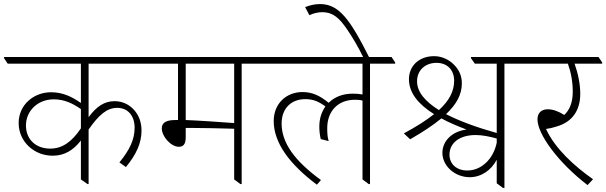

<svg xmlns="http://www.w3.org/2000/svg" viewBox="-47 -903 2990 947"><path d="M214 -135C270 -135 315 -162 352 -210V-18L385 5H390V-264C440 -336 480 -371 531 -371C584 -371 617 -332 617 -273C617 -213 591 -162 542 -102L574 -79C626 -142 651 -198 651 -259C651 -300 638 -334 615 -360C591 -387 558 -404 518 -404C468 -404 429 -378 390 -325V-589H720V-595L702 -622H-27V-616L-9 -589H352V-395C312 -423 266 -448 205 -448C118 -448 45 -385 45 -296C45 -249 65 -208 97 -179C127 -152 166 -135 214 -135ZM81 -284C81 -356 139 -413 218 -413C270 -413 310 -394 352 -365V-270C307 -203 260 -170 201 -170C128 -170 81 -217 81 -284Z M835 -179C858 -179 869 -193 869 -226V-272C879 -272 891 -272 900 -272C950 -272 1040 -270 1108 -268V-18L1139 5H1145V-589H1269V-595L1251 -622H672V-616L691 -589H831V-311C827 -311 823 -311 819 -311C776 -311 751 -300 751 -270C751 -229 797 -179 835 -179ZM869 -311V-589H1108V-296C1038 -301 944 -308 869 -311Z M1516 8 1536 -15C1406 -110 1342 -198 1342 -294C1342 -368 1389 -414 1459 -414C1495 -414 1523 -404 1558 -378C1539 -351 1528 -318 1528 -279C1528 -257 1530 -239 1535 -217L1574 -207C1568 -227 1567 -248 1567 -271C1567 -355 1620 -411 1704 -411C1717 -411 1730 -410 1741 -407V-18L1772 5H1778V-589H1902V-595L1884 -622H1215V-616L1233 -589H1741V-437C1726 -440 1711 -441 1692 -441C1644 -441 1603 -425 1574 -396C1530 -432 1492 -449 1445 -449C1364 -449 1303 -391 1303 -306C1303 -196 1385 -90 1516 8Z M1746 -618H1775C1678 -811 1624 -883 1531 -883C1503 -883 1479 -876 1458 -868L1479 -828C1499 -838 1524 -843 1543 -843C1595 -843 1627 -814 1665 -758C1691 -720 1718 -675 1746 -618Z M2270 -29C2326 -29 2376 -63 2403 -115V1L2434 24H2441V-589H2565V-595L2546 -622H2276V-616L2295 -589H2403V-247C2303 -275 2219 -306 2153 -340C2205 -389 2231 -437 2231 -492C2231 -529 2217 -559 2193 -583C2169 -608 2134 -626 2094 -626C2021 -626 1970 -579 1970 -512C1970 -445 2017 -388 2094 -340C2055 -309 2006 -278 1945 -245L1976 -216C2039 -252 2090 -286 2130 -319C2167 -299 2209 -281 2254 -264C2182 -255 2135 -207 2135 -149C2135 -85 2196 -29 2270 -29ZM2010 -502C2010 -556 2050 -593 2106 -593C2160 -593 2193 -557 2193 -505C2193 -452 2168 -406 2118 -360C2049 -403 2010 -450 2010 -502ZM2170 -140C2170 -199 2221 -237 2299 -237C2332 -237 2365 -230 2403 -220V-199C2386 -117 2326 -62 2258 -62C2205 -62 2170 -94 2170 -140Z M2851 10 2878 -19C2788 -82 2691 -169 2646 -267C2663 -269 2680 -273 2698 -279C2776 -301 2815 -359 2815 -440C2815 -490 2804 -540 2787 -589H2923V-595L2905 -622H2510V-616L2528 -589H2754C2770 -544 2778 -498 2778 -450C2778 -397 2762 -360 2736 -336C2708 -354 2680 -364 2655 -364C2623 -364 2604 -346 2604 -314C2604 -242 2705 -102 2851 10Z"/></svg>

Font: Noto Serif Devanagari ExtraLight
Style: Regular
Weight: 200
Designer: Universal Thirst, Indian Type Foundry and the Monotype Design Team
Foundry: Monotype Imaging Inc.
Version: Version 2.004